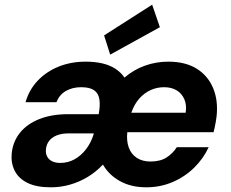

<svg xmlns="http://www.w3.org/2000/svg" viewBox="-20 -787 985 819"><path d="M197 12Q135 12 97 -7Q59 -26 42.5 -59Q26 -92 30 -133Q35 -183 65 -220.5Q95 -258 147.5 -279Q200 -300 272 -300H401Q408 -338 404 -363.5Q400 -389 381.5 -402Q363 -415 326 -415Q289 -415 261 -399Q233 -383 221 -351H89Q104 -404 141 -443Q178 -482 230.5 -503Q283 -524 345 -524Q385 -524 417 -516.5Q449 -509 472.5 -493.5Q496 -478 511 -456Q549 -489 597 -506.5Q645 -524 698 -524Q771 -524 819 -494Q867 -464 889 -411.5Q911 -359 904 -292Q903 -281 900.5 -267.5Q898 -254 895.5 -242Q893 -230 891 -223H523Q519 -187 529 -158.5Q539 -130 563 -114Q587 -98 622 -98Q663 -98 690 -115Q717 -132 734 -159H870Q848 -111 808.5 -72Q769 -33 716.5 -10.5Q664 12 604 12Q540 12 492.5 -14Q445 -40 419 -85Q390 -54 354.5 -32.5Q319 -11 279 0.5Q239 12 197 12ZM237 -92Q270 -92 298 -107.5Q326 -123 347 -150.5Q368 -178 379 -213L380 -218H272Q243 -218 222 -209.5Q201 -201 189.5 -186Q178 -171 176 -151Q174 -133 181 -119.5Q188 -106 202.5 -99Q217 -92 237 -92ZM540 -306H772Q777 -340 766 -364.5Q755 -389 733 -402Q711 -415 680 -415Q650 -415 623 -403Q596 -391 574.5 -367Q553 -343 540 -306ZM450 -554 424 -636 629 -767 662 -671Z"/></svg>

Font: DM Sans 12pt
Style: Bold Italic
Weight: 700
Italic angle: -10°
Version: Version 4.004;gftools[0.9.30]